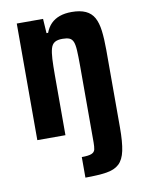

<svg xmlns="http://www.w3.org/2000/svg" viewBox="-82 -575 617 827"><g transform="rotate(-10 227.0 -161.5)"><path d="M224 195V105Q254 105 267 99.5Q280 94 282.5 82Q285 70 285 52V-283Q285 -326 283.5 -351.5Q282 -377 276.5 -389.5Q271 -402 260 -406.5Q249 -411 230 -411Q208 -411 196 -403.5Q184 -396 179 -378.5Q174 -361 172.5 -333Q171 -305 171 -263V0H48V-510H163L167 -447H174Q183 -471 198.5 -486.5Q214 -502 236.5 -510Q259 -518 289 -518Q326 -518 350 -507Q374 -496 386.5 -473.5Q399 -451 403.5 -415.5Q408 -380 408 -331V8Q408 72 400 109.5Q392 147 372 165.5Q352 184 316 189.5Q280 195 224 195Z"/></g></svg>

Font: Saira Condensed
Style: Bold
Weight: 700
Width: 3
Designer: Hector Gatti with collaboration of the Omnibus-Type team
Foundry: Omnibus-Type
Version: Version 1.101